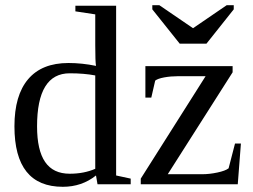

<svg xmlns="http://www.w3.org/2000/svg" viewBox="-20 -716 984 746"><path d="M353 -34.2Q297.9 9.8 224.1 9.8Q36.1 9.8 36.1 -225.1Q36.1 -345.7 89.4 -408.4Q142.6 -471.2 246.1 -471.2Q298.8 -471.2 353 -460Q350.1 -476.1 350.1 -541V-660.2L272.9 -671.9V-693.8H431.2V-34.2L487.8 -22V0H358.9ZM124 -225.1Q124 -132.3 155.3 -86.7Q186.5 -41 251 -41Q306.2 -41 350.1 -60.1V-422.9Q306.6 -431.2 251 -431.2Q124 -431.2 124 -225.1ZM526.9 0V-22L778.8 -419.9H670.9Q643.6 -419.9 618.2 -415.3Q592.8 -410.6 583 -402.8L567.9 -336.9H544.9V-459H883.8V-435.1L631.8 -39.1H766.1Q793.9 -39.1 824.7 -45.7Q855.5 -52.2 868.2 -62L893.1 -158.2H916L903.8 0ZM599.1 -695.8 730 -606.4 860.8 -695.8H888.2V-679.7L782.2 -546.4H678.2L571.8 -679.7V-695.8Z"/></svg>

Font: Times New Roman
Style: Regular
Weight: 400
Designer: Steve Matteson
Foundry: Ascender Corporation
Version: Version 2.00.3